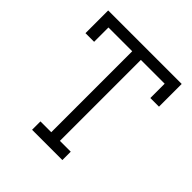

<svg xmlns="http://www.w3.org/2000/svg" viewBox="-190 -844 981 981"><g transform="rotate(45 301.0 -353.0)"><path d="M191.4 0V-60.5H269.5V-645.5H97.7V-542H35.2V-706.1H566.4V-542H503.9V-645.5H332V-60.5H410.2V0Z"/></g></svg>

Font: Kay Pho Du
Style: Regular
Weight: 400
Designer: Victor Gaultney, Khu Oo Reh
Foundry: SIL International
Version: Version 3.000